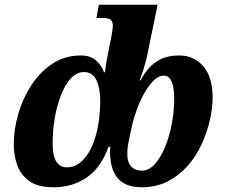

<svg xmlns="http://www.w3.org/2000/svg" viewBox="-20 -780 949 810"><path d="M207 10Q138 10 102 -17Q66 -44 52 -85.5Q38 -127 38 -171Q38 -234 57 -299.5Q76 -365 112.5 -421Q149 -477 201.5 -511.5Q254 -546 321 -546Q362 -546 385.5 -524.5Q409 -503 419 -475H423Q427 -510 430 -525Q433 -540 436 -556L449 -621Q451 -634 453.5 -648Q456 -662 456 -670Q456 -689 447.5 -696.5Q439 -704 415 -704H387L397 -760H645L608 -581Q602 -549 594.5 -519Q587 -489 569 -441H573Q586 -466 606 -490Q626 -514 657.5 -530Q689 -546 736 -546Q798 -546 837.5 -500.5Q877 -455 877 -370Q877 -324 865 -272Q853 -220 830 -170Q807 -120 771 -79.5Q735 -39 687 -14.5Q639 10 578 10Q504 10 472 -34Q440 -78 445 -161H438Q406 -72 345.5 -31Q285 10 207 10ZM262 -74Q303 -74 334.5 -109.5Q366 -145 384 -207.5Q402 -270 403 -351Q403 -407 387 -441.5Q371 -476 334 -476Q304 -476 280 -450.5Q256 -425 238.5 -381.5Q221 -338 211.5 -285Q202 -232 202 -177Q202 -121 218 -97.5Q234 -74 262 -74ZM578 -60Q608 -60 633 -87.5Q658 -115 676.5 -160Q695 -205 705 -259Q715 -313 715 -366Q715 -387 711.5 -409Q708 -431 698.5 -446Q689 -461 671 -461Q650 -461 630 -442Q610 -423 592 -392.5Q574 -362 560.5 -326.5Q547 -291 539 -259L528 -209Q523 -185 520 -168.5Q517 -152 517 -131Q517 -95 533.5 -77.5Q550 -60 578 -60Z"/></svg>

Font: Noto Serif SemiCondensed ExtraBold
Style: Italic
Weight: 800
Width: 4
Italic angle: -12°
Designer: Monotype Design Team
Foundry: Monotype Imaging Inc.
Version: Version 2.014; ttfautohint (v1.8.4.7-5d5b)